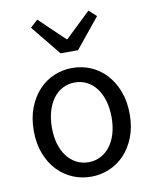

<svg xmlns="http://www.w3.org/2000/svg" viewBox="-85 -810 712 887"><g transform="rotate(-10 271.0 -367.0)"><path d="M271 12Q226 12 185.5 -5Q145 -22 114 -54.5Q83 -87 64.5 -134.5Q46 -182 46 -242Q46 -303 64.5 -350.5Q83 -398 114 -431Q145 -464 185.5 -481Q226 -498 271 -498Q316 -498 356.5 -481Q397 -464 428 -431Q459 -398 477.5 -350.5Q496 -303 496 -242Q496 -182 477.5 -134.5Q459 -87 428 -54.5Q397 -22 356.5 -5Q316 12 271 12ZM271 -56Q302 -56 328 -69.5Q354 -83 372.5 -107.5Q391 -132 401 -166Q411 -200 411 -242Q411 -284 401 -318.5Q391 -353 372.5 -378Q354 -403 328 -416.5Q302 -430 271 -430Q240 -430 214 -416.5Q188 -403 169.5 -378Q151 -353 141 -318.5Q131 -284 131 -242Q131 -200 141 -166Q151 -132 169.5 -107.5Q188 -83 214 -69.5Q240 -56 271 -56ZM230 -574 116 -714 151 -746 269 -633H273L391 -746L426 -714L312 -574Z"/></g></svg>

Font: Processing Sans Pro
Style: Regular
Weight: 400
Designer: Paul D. Hunt
Foundry: Adobe Systems Incorporated
Version: Version 2.020;PS 2.000;hotconv 1.0.86;makeotf.lib2.5.63406